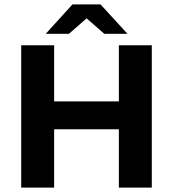

<svg xmlns="http://www.w3.org/2000/svg" viewBox="-20 -849 783 869"><path d="M667 -644V0H518V-264H225V0H76V-644H225V-390H518V-644ZM452 -696 372 -766 292 -696H187L308 -829H435L557 -696Z"/></svg>

Font: Montserrat Ace
Style: Bold
Weight: 700
Designer: Julieta Ulanovsky
Foundry: Julieta Ulanovsky
Version: Version 1